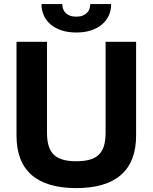

<svg xmlns="http://www.w3.org/2000/svg" viewBox="-20 -938 769 968"><path d="M63.2 -255V-727.3H217V-268.1Q217 -230.5 225 -203.3Q233 -176.1 250.7 -158.7Q268.5 -141.3 296.5 -133.2Q324.6 -125 364.7 -125Q404.8 -125 433.1 -133.2Q461.3 -141.3 478.9 -158.7Q496.4 -176.1 504.4 -203.3Q512.4 -230.5 512.4 -268.1V-727.3H666.2V-255Q666.2 -122.5 589.8 -56.1Q513.5 10.3 364.7 10.3Q215.2 10.3 139.2 -56.1Q63.2 -122.5 63.2 -255ZM294 -917.6Q294 -905.5 297.8 -894Q301.5 -882.5 309.8 -873.6Q318.2 -864.7 331.7 -859.4Q345.2 -854 364.7 -854Q383.5 -854 396.8 -859.4Q410.2 -864.7 418.7 -873.4Q427.2 -882.1 431.1 -893.6Q435 -905.2 435 -917.6H540.5Q540.5 -885.3 528.1 -858.8Q515.6 -832.4 492.7 -813.6Q469.8 -794.7 437.5 -784.4Q405.2 -774.1 364.7 -774.1Q324.2 -774.1 291.9 -784.4Q259.6 -794.7 236.7 -813.6Q213.8 -832.4 201.5 -858.8Q189.3 -885.3 189.3 -917.6Z"/></svg>

Font: Cannonade
Style: Bold
Weight: 700
Designer: Rasmus Andersson
Foundry: rsms
Version: Version 3.012;git-f93a4a705